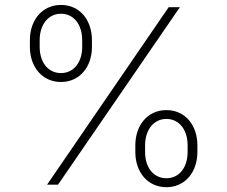

<svg xmlns="http://www.w3.org/2000/svg" viewBox="-20 -757 932 787"><path d="M230 -420.9C305.7 -420.9 356.9 -481.9 356.9 -564.9V-592.3C356.9 -675.8 306.2 -736.8 230 -736.8C154.3 -736.8 102.5 -676.3 102.5 -592.3V-564.9C102.5 -481.9 153.8 -420.9 230 -420.9ZM230 -457.5C176.8 -457.5 142.6 -502 142.6 -564.9V-592.3C142.6 -655.3 177.2 -700.7 230 -700.7C283.2 -700.7 316.9 -655.3 316.9 -592.3V-564.9C316.9 -502 282.7 -457.5 230 -457.5ZM172.9 0H217.8L717.3 -727.5H671.4ZM662.1 10.3C737.8 10.3 789.1 -50.8 789.1 -133.8V-161.1C789.1 -244.6 738.3 -305.7 662.1 -305.7C586.4 -305.7 534.7 -245.1 534.7 -161.1V-133.8C534.7 -50.8 585.9 10.3 662.1 10.3ZM662.1 -26.4C608.9 -26.4 574.7 -70.8 574.7 -133.8V-161.1C574.7 -224.1 609.4 -269.5 662.1 -269.5C715.3 -269.5 749 -224.1 749 -161.1V-133.8C749 -70.8 714.8 -26.4 662.1 -26.4Z"/></svg>

Font: Raveo ExtraLight
Style: Regular
Weight: 200
Designer: Jakub Foglar, Rasmus Andersson (Inter)
Foundry: Jakubfoglar.com
Version: Version 1.100;Glyphs 3.2.3 (3260)